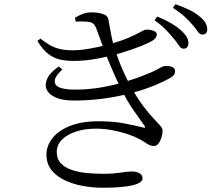

<svg xmlns="http://www.w3.org/2000/svg" viewBox="-20 -846 1040 918"><path d="M856.8 -613.1Q845.4 -613.4 835.7 -628.1Q826 -642.8 810.2 -662.2Q794.8 -680.8 773.4 -703.4Q751.9 -725.9 719.1 -748.9L731.8 -767Q771.1 -750.7 799.4 -733.9Q827.7 -717.1 846.4 -699.7Q865.3 -682.7 873.2 -668.3Q881.1 -653.9 880.8 -639.1Q880.8 -626.9 874.4 -620Q867.9 -613.1 856.8 -613.1ZM471.3 51.7Q424.5 51.7 376.9 43.1Q329.3 34.6 289.8 15.9Q250.2 -2.7 226.1 -32.9Q202.1 -63 202.1 -106.9Q202.1 -147.6 229.7 -184.1Q257.4 -220.5 313.2 -243.3Q368.9 -266.2 453.3 -266.2Q521.4 -266.2 574.8 -255.9Q628.2 -245.7 662.7 -236.7Q673.3 -233.9 674 -236.4Q674.7 -238.9 670.1 -245.7Q654.9 -268.4 620.6 -316.1Q586.3 -363.8 553.5 -432.3Q534.5 -471.2 515.1 -515.9Q495.8 -560.7 477.3 -609.4Q458.8 -658.1 441.4 -707.3Q435.5 -724.5 425.9 -732.8Q416.2 -741.2 393.2 -742.6Q380.2 -743.5 367.6 -743.5Q355 -743.6 342.1 -742.4L338.3 -761.1Q359.7 -774 378.6 -780.5Q397.4 -786.9 419.7 -786.9Q446.8 -786.9 471.1 -779.3Q495.4 -771.8 498.6 -751.4Q502.2 -732.5 505.8 -710.1Q509.5 -687.7 514.8 -664.2Q520.1 -640.7 526.9 -618Q535.4 -592.6 545.4 -564.5Q555.4 -536.5 569 -506Q582.6 -475.4 600 -442Q633.3 -381.2 661.8 -343Q690.3 -304.8 711.9 -282.1Q733.6 -259.4 745.5 -245.9Q757.4 -232.3 757.4 -221.8Q757.4 -207 752.1 -189.4Q746.9 -171.9 737.6 -159.8Q728.3 -147.8 715.6 -147.8Q703.9 -147.8 693.4 -153Q682.8 -158.3 669.8 -167.4Q656.7 -176.4 636.1 -186.2Q617.5 -195.6 586.8 -205.8Q556 -216 517.5 -223.4Q478.9 -230.8 437.5 -230.8Q384.6 -230.8 342.5 -216.7Q300.4 -202.6 275.9 -178Q251.4 -153.3 251.4 -120Q251.4 -85.1 272.1 -64.1Q292.8 -43.1 326.5 -32.4Q360.2 -21.7 398.8 -18.4Q437.5 -15.1 473.4 -15.1Q501.7 -15.1 521.2 -16.7Q540.8 -18.3 555.4 -20.5Q570 -22.7 583.1 -24.3Q596.2 -25.9 611 -25.9Q633.7 -25.9 647.7 -17.1Q661.7 -8.2 661.7 6.3Q661.7 17.4 649.9 25.7Q638.1 34 614.6 39.7Q591.1 45.5 555.2 48.6Q519.4 51.7 471.3 51.7ZM331.9 -365.3Q279.3 -365.3 246.4 -379.8Q213.6 -394.2 203.2 -418.2Q192.7 -442.2 206.4 -471.1Q220.1 -500.1 261.2 -528.4L278 -513.3Q231.6 -471.7 244.3 -444.6Q257.1 -417.6 339.9 -417.6Q403.9 -417.6 465.1 -428.3Q526.2 -439 581.3 -455.8Q636.3 -472.5 679.1 -490.3Q711.5 -503.2 727.8 -512Q744.1 -520.9 753.2 -525.7Q762.3 -530.5 770 -530.5Q782.8 -531.1 793.3 -528.9Q803.9 -526.7 810.5 -521Q817.2 -515.3 817.2 -505.3Q817.2 -497.1 812.6 -489.5Q808.1 -481.9 794.4 -473.6Q765.5 -457 719.5 -437.9Q673.5 -418.9 613.2 -402.4Q552.9 -385.9 481.9 -375.6Q410.9 -365.3 331.9 -365.3ZM335.3 -554.7Q300.8 -554.7 270.7 -560.5Q240.5 -566.3 212.8 -586.6Q185 -606.9 158.9 -650.4L172.9 -661.4Q197.3 -642.8 218.5 -630.4Q239.8 -618 265.9 -611.8Q292.1 -605.5 331 -605.5Q353.5 -605.5 384.4 -609.7Q415.2 -614 447.9 -621.2Q480.7 -628.4 508.1 -636.1Q565.3 -652.2 599.8 -667.7Q634.4 -683.2 653.2 -693.9Q672 -704.6 680 -704.6Q691.3 -704.6 702.5 -702.2Q713.6 -699.9 721.6 -695Q729.6 -690 729.6 -679.8Q729.6 -672.6 724.5 -665.4Q719.4 -658.2 707.9 -650.9Q693.7 -641.6 654.3 -625.7Q614.9 -609.8 560.6 -593.5Q506.3 -577.3 447.2 -566Q388.1 -554.7 335.3 -554.7ZM947.9 -680.7Q935.1 -680.7 925.4 -695.3Q915.7 -709.8 899.3 -728.8Q882.6 -748.2 862.1 -766.9Q841.6 -785.7 806.7 -808.6L819.3 -825.9Q857.9 -812 886.8 -797.9Q915.7 -783.7 933 -768.5Q953.6 -751.6 962.3 -736.8Q970.9 -722.1 970.9 -706.5Q970.9 -694 964.9 -687.4Q958.8 -680.7 947.9 -680.7Z"/></svg>

Font: Noto Serif KR ExtraLight
Style: Regular
Weight: 200
Designer: Ryoko NISHIZUKA 西塚涼子 (kana & ideographs); Frank Grießhammer (Latin, Greek & Cyrillic); Wenlong ZHANG 张文龙 (bopomofo); San
Foundry: Adobe
Version: Version 2.002-H1;hotconv 1.1.0;makeotfexe 2.6.0